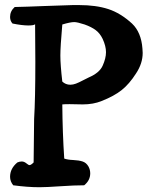

<svg xmlns="http://www.w3.org/2000/svg" viewBox="-20 -745 656 772"><path d="M230.5 -646.5Q222.7 -557.6 222.7 -521.5Q222.7 -484.4 230.5 -417Q244.1 -404.3 262.7 -404.3Q273.4 -404.3 285.2 -408.7Q296.9 -413.1 313.5 -421.9Q330.1 -430.7 336.9 -433.6Q379.9 -452.1 392.6 -480.5Q406.2 -510.7 406.2 -535.2Q406.2 -559.6 392.6 -588.9Q381.8 -611.3 364.7 -624Q347.7 -636.7 320.3 -646.5Q291 -656.2 278.3 -656.2Q262.7 -656.2 230.5 -646.5ZM318.4 0Q279.3 0 222.7 3.9Q166 7.8 138.7 7.8Q90.8 7.8 33.2 0Q20.5 -15.6 20.5 -34.2Q20.5 -67.4 49.8 -91.8Q58.6 -95.7 67.4 -95.7Q77.1 -95.7 85.9 -88.4Q94.7 -81.1 98.6 -81.1Q104.5 -81.1 115.2 -91.8L117.2 -266.6Q122.1 -347.7 122.1 -496.1L121.1 -647.5Q116.2 -642.6 93.8 -642.6Q69.3 -642.6 30.3 -650.4Q20.5 -661.1 20.5 -676.8Q20.5 -700.2 39.1 -716.8Q87.9 -717.8 156.7 -720.7Q225.6 -723.6 272.5 -724.6H297.9Q366.2 -724.6 415.5 -708.5Q464.8 -692.4 510.7 -650.4Q547.9 -615.2 552.7 -549.8Q552.7 -546.9 553.2 -541Q553.7 -535.2 553.7 -532.2Q553.7 -490.2 527.3 -450.2Q500 -407.2 469.2 -382.8Q438.5 -358.4 388.7 -338.9Q355.5 -325.2 312.5 -325.2Q304.7 -325.2 287.1 -325.7Q269.5 -326.2 259.8 -326.2Q240.2 -326.2 230.5 -325.2Q231.4 -210.9 238.3 -107.4Q252 -102.5 274.4 -101.6Q296.9 -100.6 312 -95.7Q327.1 -90.8 335.9 -75.2Q342.8 -62.5 342.8 -47.9Q342.8 -19.5 318.4 0Z"/></svg>

Font: LPEducational
Style: Medium
Weight: 500
Designer: Based on Essays1743, by John Stracke, which says:

Based on the typeface in a 1743 English translation of the essays of 
Version: Version 001.204